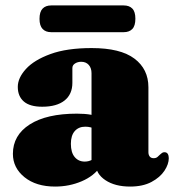

<svg xmlns="http://www.w3.org/2000/svg" viewBox="-20 -673 642 707"><path d="M333 -68.5V-80L317 -80.5V-403.5Q317 -422.5 306.8 -434Q296.5 -445.5 279 -445.5Q266 -445.5 256.2 -439.2Q246.5 -433 246.5 -422.5V-368Q246.5 -326 217.8 -303Q189 -280 135.5 -280Q90 -280 67.8 -299.2Q45.5 -318.5 45.5 -353Q45.5 -386 75.5 -419Q105.5 -452 165.8 -474Q226 -496 317.5 -496Q423.5 -496 475 -457.2Q526.5 -418.5 526.5 -351.5V-112.5Q526.5 -103 531.2 -96.8Q536 -90.5 546 -90.5Q554.5 -90.5 559.8 -95Q565 -99.5 569.5 -104Q573 -107.5 576.8 -110Q580.5 -112.5 585.5 -112.5Q594 -112.5 597.8 -106.2Q601.5 -100 601.5 -90.5Q601.5 -68.5 585.5 -44.2Q569.5 -20 537.8 -3Q506 14 459 14Q403.5 14 368.2 -9.5Q333 -33 333 -68.5ZM27.5 -106.5Q27.5 -175 89.5 -214.8Q151.5 -254.5 263.5 -254.5Q293 -254.5 315 -250.5Q337 -246.5 351 -239L334 -195.5Q323.5 -201.5 314.2 -204Q305 -206.5 294 -206.5Q269.5 -206.5 255.2 -190.2Q241 -174 241 -143.5Q241 -111.5 255 -94.8Q269 -78 292 -78Q306.5 -78 319.2 -84.8Q332 -91.5 338.5 -100.5L350.5 -60.5Q326.5 -25 280.8 -5.5Q235 14 183 14Q113 14 70.2 -20.5Q27.5 -55 27.5 -106.5ZM125.5 -603.5Q125.5 -629.5 136.8 -641.2Q148 -653 168.5 -653H435.5Q456 -653 467.2 -641.5Q478.5 -630 478.5 -604Q478.5 -578 467.2 -566.2Q456 -554.5 435.5 -554.5H168.5Q148 -554.5 136.8 -566.5Q125.5 -578.5 125.5 -603.5Z"/></svg>

Font: Fraunces
Style: Regular
Weight: 900
Version: Version 1.000;[b76b70a41]